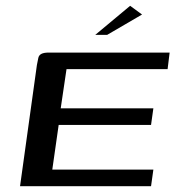

<svg xmlns="http://www.w3.org/2000/svg" viewBox="-20 -641 604 661"><path d="M49 0 107 -417Q110 -433 112 -442Q114 -451 122.5 -455.5Q131 -460 148 -460H564L557 -403H209L189 -268H508L500 -211H182L160 -57H508L500 0ZM308 -521 428 -621 469 -591 349 -521Z"/></svg>

Font: Genos Medium
Style: Italic
Weight: 500
Italic angle: -8°
Designer: Robert E. Leuschke
Foundry: Robert E. Leuschke
Version: Version 1.010